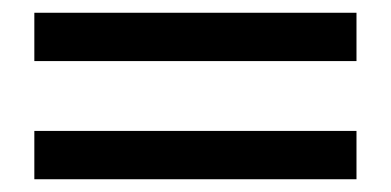

<svg xmlns="http://www.w3.org/2000/svg" viewBox="-20 -474 607 298"><path d="M533.3 -379.2H33.3V-454.2H533.3ZM533.3 -195.8H33.3V-270.8H533.3Z"/></svg>

Font: Familjen Grotesk Variable
Style: Regular
Weight: 400
Designer: Anders Wikstroem, Jonas Baeckman, Matilda Gysing, Kristian Moeller
Foundry: Familjen STHLM AB
Version: Version 2.000